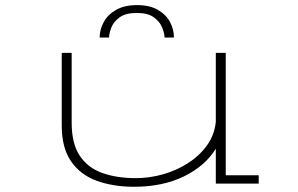

<svg xmlns="http://www.w3.org/2000/svg" viewBox="-20 -702 1140 734"><path d="M493 12Q412.5 12 350 -10.8Q287.5 -33.5 251.8 -85Q216 -136.5 216 -223V-500H254V-233Q254 -153 284.8 -106.8Q315.5 -60.5 370.8 -40.8Q426 -21 499 -21Q551 -21 602.8 -35.5Q654.5 -50 698.2 -78Q742 -106 770.8 -145.5Q799.5 -185 805 -235.5V-500H843V-32H969V0H805V-133.5Q765 -68 683.8 -28Q602.5 12 493 12ZM504 -682.5Q552 -682.5 583.2 -664.5Q614.5 -646.5 629.8 -618Q645 -589.5 645 -558.5H609Q609 -574 600.2 -596.2Q591.5 -618.5 568.5 -635.5Q545.5 -652.5 503 -652.5Q460 -652.5 437 -635.5Q414 -618.5 405.5 -596.2Q397 -574 397 -558.5H361Q361 -589.5 376.8 -618Q392.5 -646.5 424.2 -664.5Q456 -682.5 504 -682.5Z"/></svg>

Font: Trispace Expanded Thin
Style: Regular
Weight: 100
Width: 7
Designer: Tyler Finck
Foundry: Etcetera Type Company
Version: Version 1.210; ttfautohint (v1.8.3)